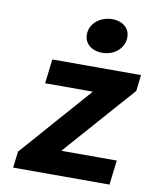

<svg xmlns="http://www.w3.org/2000/svg" viewBox="-81 -770 672 832"><g transform="rotate(10 255.0 -354.0)"><path d="M471 -108H227L502 -420L510 -491H120L107 -384H317L43 -72L34 0H458ZM346 -708C297 -708 254 -677 249 -633C243 -588 278 -557 327 -557C377 -557 417 -588 423 -633C428 -677 396 -708 346 -708Z"/></g></svg>

Font: Falling Sky
Style: SeBdObl
Weight: 600
Designer: Paul D. Hunt
Foundry: Adobe Systems Incorporated
Version: Version 1.02